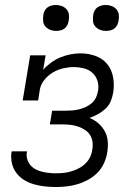

<svg xmlns="http://www.w3.org/2000/svg" viewBox="-20 -742 540 770"><path d="M204 8Q181 8 159 5.5Q137 3 116 -3Q95 -9 77 -20Q59 -31 46 -48Q33 -65 28 -86.5Q23 -108 26 -131L27 -135H88V-132Q85 -118 89 -104.5Q93 -91 101.5 -80.5Q110 -70 122 -63.5Q134 -57 148 -53.5Q162 -50 176 -48.5Q190 -47 204 -47Q219 -47 234.5 -48.5Q250 -50 265 -54.5Q280 -59 295 -66.5Q310 -74 322 -85.5Q334 -97 341 -111.5Q348 -126 350 -141Q353 -157 351 -172.5Q349 -188 341.5 -200Q334 -212 321.5 -220.5Q309 -229 294.5 -234Q280 -239 265 -241Q250 -243 234 -243H180L189 -298H243Q256 -298 269.5 -299Q283 -300 297 -303.5Q311 -307 324 -313Q337 -319 348 -328.5Q359 -338 365 -351Q371 -364 373 -377Q377 -398 371 -417.5Q365 -437 350.5 -450Q336 -463 316 -468Q296 -473 275 -473Q255 -473 233.5 -468Q212 -463 193 -452Q174 -441 159 -423Q144 -405 140 -384L133 -339H71L101 -520H163L153 -462Q167 -478 185 -491Q203 -504 222.5 -512Q242 -520 262.5 -524Q283 -528 303 -528Q335 -528 363.5 -517.5Q392 -507 410 -485Q428 -463 433.5 -432.5Q439 -402 434 -371Q431 -353 424 -336Q417 -319 403 -306Q389 -293 372.5 -284Q356 -275 339 -269Q359 -261 374.5 -247.5Q390 -234 400 -216Q410 -198 412 -176Q414 -154 410 -131Q407 -110 397.5 -88.5Q388 -67 371.5 -50Q355 -33 334 -21.5Q313 -10 291.5 -3.5Q270 3 248 5.5Q226 8 204 8ZM405 -618Q392 -618 381 -622.5Q370 -627 362 -636Q354 -645 353 -657.5Q352 -670 354 -683Q355 -691 359.5 -699.5Q364 -708 371.5 -713Q379 -718 387.5 -720Q396 -722 404 -722Q417 -722 428.5 -717.5Q440 -713 447.5 -704Q455 -695 456.5 -682.5Q458 -670 455 -657Q454 -649 449.5 -640.5Q445 -632 438 -627Q431 -622 422 -620Q413 -618 405 -618ZM205 -618Q192 -618 181 -622.5Q170 -627 162 -636Q154 -645 153 -657.5Q152 -670 154 -683Q155 -691 159.5 -699.5Q164 -708 171.5 -713Q179 -718 187.5 -720Q196 -722 204 -722Q217 -722 228.5 -717.5Q240 -713 247.5 -704Q255 -695 256.5 -682.5Q258 -670 255 -657Q254 -649 249.5 -640.5Q245 -632 238 -627Q231 -622 222 -620Q213 -618 205 -618Z"/></svg>

Font: Iosevka Curly Slab Light
Style: Italic
Weight: 300
Italic angle: -9°
Monospace: yes
Designer: Belleve Invis
Foundry: Belleve Invis
Version: Version 22.1.2; ttfautohint (v1.8.4)